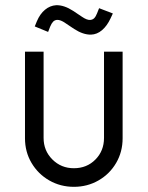

<svg xmlns="http://www.w3.org/2000/svg" viewBox="-20 -713 571 743"><path d="M76.7 -177.8V-513H148.7V-179.3Q148.7 -129.9 182.6 -96Q216.6 -62 265.9 -62Q316 -62 349.2 -95.6Q382.5 -129.2 382.5 -179.3V-513H454.5V-177.8Q454.5 -125.5 429.6 -82.7Q404.7 -39.8 361.4 -14.9Q318.2 10 265.9 10Q213.7 10 170.4 -14.9Q127.2 -39.8 101.9 -82.7Q76.7 -125.5 76.7 -177.8ZM267.3 -600.7 233.2 -623.5Q214.4 -636.8 200.7 -636.1Q191.5 -635.3 185.4 -628.9Q179.2 -622.4 174.1 -609.9L166.2 -589.5L114.5 -610.7L122.7 -630.7Q134.8 -659.3 154.2 -675.3Q173.5 -691.4 197.5 -692.9Q228.1 -693.6 263.1 -670.9L297.2 -648.1Q316.2 -635.1 328.7 -635.8Q338.4 -636.5 344.4 -642.5Q350.5 -648.5 355.5 -661.2L363.5 -681.3L416.7 -660.9L407.7 -641.6Q394.1 -612.6 374.8 -596.2Q355.4 -579.7 332.2 -579Q302.1 -578.3 267.3 -600.7Z"/></svg>

Font: Lineal Thin
Style: Regular
Weight: 200
Designer: Created by Frank Adebiaye with contributions from Anton Moglia & Ariel Martín Pérez
Created by Frank ADEBIAYE with FontF
Foundry: Velvetyne Type Foundry
Version: Version 2.000;Glyphs 3.2 (3227)